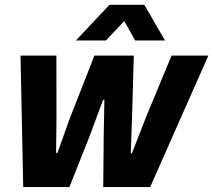

<svg xmlns="http://www.w3.org/2000/svg" viewBox="-20 -763 870 783"><path d="M74.7 0 63.7 -536.3H210L210.3 -276L208.7 -139.3H214.3L263.3 -276.7L365 -536.3H525.7L518.7 -289.7L513.3 -137.3H517.7L576.7 -288.3L679.7 -536.3H829.7L592.3 0H401L403 -211.3L405.7 -355.7H400.3L347.3 -212.7L263 0ZM289.7 -598.1 426.4 -743.4H568.6L652.7 -598.1H531.3L486.6 -677L412.3 -598.1Z"/></svg>

Font: Mona Sans ExtraLight
Style: Italic
Weight: 200
Italic angle: -11.6951°
Designer: Deni Anggara
Foundry: GitHub
Version: Version 2.000